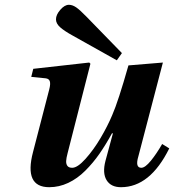

<svg xmlns="http://www.w3.org/2000/svg" viewBox="-20 -760 718 792"><path d="M210.9 -680.2Q210.9 -699.2 228.8 -719.7Q246.6 -740.2 264.2 -740.2Q278.8 -740.2 294.2 -729.7Q309.6 -719.2 337.9 -689.9L482.9 -541L461.9 -511.2L278.8 -613.8Q246.1 -631.8 228.5 -647.2Q210.9 -662.6 210.9 -680.2ZM108.9 -442.9 117.2 -476.1 348.1 -502 353 -497.1 258.8 -127.9Q253.4 -107.9 252.9 -95.5Q252.4 -83 258.3 -75.4Q264.2 -67.9 277.8 -67.9Q299.8 -67.9 333 -105Q366.2 -142.1 395 -190.9Q423.8 -239.7 442.9 -285.2Q467.8 -341.8 509.8 -490.2L651.9 -502L550.8 -115.2Q536.6 -67.9 563 -67.9Q578.6 -67.9 602.3 -96.9Q626 -126 648.9 -166L678.2 -147.9Q599.1 12.2 479 12.2Q437.5 12.2 419.7 -16.8Q401.9 -45.9 415 -96.2L445.8 -210H441.9Q416 -162.6 390.1 -125.5Q364.3 -88.4 331.8 -55.9Q299.3 -23.4 261.5 -5.6Q223.6 12.2 183.1 12.2Q78.1 12.2 116.2 -132.8L183.1 -391.1Q189 -413.6 185.5 -424.6Q182.1 -435.5 168 -437Z"/></svg>

Font: Linguistics Pro
Style: Bold Italic
Weight: 700
Italic angle: -12°
Designer: Stefan Peev, Context Ltd
Foundry: Stefan Peev, Context Ltd
Version: Version 001.000